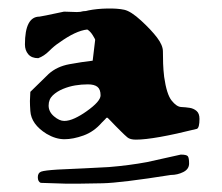

<svg xmlns="http://www.w3.org/2000/svg" viewBox="-20 -691 535 462"><path d="M140 -249 78 -251Q71 -254 71 -264.5Q71 -275 79 -278Q87 -281 119 -283L184 -286Q218 -288 242 -289Q291 -293 334 -301L415 -319Q429 -319 432 -315Q435 -311 435 -297.5Q435 -284 421 -277Q407 -270 391 -270Q271 -251 227 -250Q183 -249 167 -249ZM134 -663 165 -662Q174 -662 180 -664Q187 -664 193 -666Q213 -670 238 -670.5Q263 -671 279 -667.5Q295 -664 319.5 -641.5Q344 -619 358 -600.5Q372 -582 372 -567.5Q372 -553 372.5 -538Q373 -523 375 -506Q381 -464 393 -449Q405 -434 416 -433.5Q427 -433 436.5 -431.5Q446 -430 453 -424Q460 -418 460 -405Q460 -384 454 -381Q350 -355 307 -355Q293 -355 286.5 -360.5Q280 -366 272 -374L258 -388Q250 -396 244.5 -402Q239 -408 237.5 -408Q236 -408 233 -404L225 -396Q206 -374 181 -365Q156 -356 135 -356Q114 -356 92 -369Q55 -392 53 -424Q52 -438 52 -448L53 -470L97 -513Q117 -531 147 -536.5Q177 -542 203 -545L209 -595Q209 -597 203 -606.5Q197 -616 190 -620Q162 -617 122 -588Q111 -581 98.5 -568.5Q86 -556 72 -551Q56 -551 48 -560.5Q40 -570 40 -584Q40 -651 75 -651Q78 -651 134 -663ZM188 -423Q222 -447 222 -461.5Q222 -476 214.5 -482Q207 -488 191.5 -488Q176 -488 161 -485.5Q146 -483 131.5 -477Q117 -471 107 -461.5Q97 -452 97 -437Q97 -422 110 -411Q123 -400 134.5 -400Q146 -400 160 -406.5Q174 -413 188 -423Z"/></svg>

Font: Miltonian Tattoo
Style: Regular
Weight: 400
Designer: Pablo Impallari
Foundry: Pablo Impallari
Version: Version 1.008